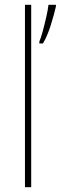

<svg xmlns="http://www.w3.org/2000/svg" viewBox="-20 -873 253 800"><path d="M110 -93H84V-853H110ZM213 -846Q205 -811 191 -766.5Q177 -722 159 -692H144V-700Q150 -713 158 -742.5Q166 -772 173 -803Q180 -834 182 -853H213Z"/></svg>

Font: Noto Sans Kannada UI SemiCondensed Thin
Style: Regular
Weight: 100
Width: 4
Designer: Jelle Bosma - Monotype Design Team
Foundry: Monotype Imaging Inc.
Version: Version 2.005; ttfautohint (v1.8.4.7-5d5b)